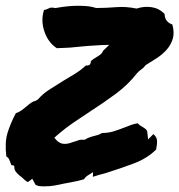

<svg xmlns="http://www.w3.org/2000/svg" viewBox="-30 -613 628 672"><path d="M105.5 38.1Q100.6 36.1 94.7 34.2L83 12.7L67.4 24.4Q60.5 20.5 56.6 17.1Q52.7 13.7 47.9 8.8Q37.1 1 29.3 -7.3Q21.5 -15.6 20.5 -23.4L19.5 -33.2L9.8 -35.2Q4.9 -48.8 2 -55.2Q-1 -61.5 -7.8 -65.4Q-13.7 -114.3 -3.9 -147Q5.9 -179.7 25.4 -216.8Q37.1 -220.7 46.4 -227.5Q55.7 -234.4 63.5 -241.2Q71.3 -248 79.1 -253.4Q86.9 -258.8 93.8 -259.8L102.5 -264.6Q119.1 -284.2 142.6 -299.3Q166 -314.5 191.4 -330.1Q211.9 -341.8 232.9 -355Q253.9 -368.2 270.5 -383.8Q278.3 -382.8 284.2 -386.7Q288.1 -391.6 288.1 -399.4Q290 -401.4 292.5 -402.8Q294.9 -404.3 296.9 -406.2Q303.7 -411.1 315.4 -418Q327.1 -424.8 331.1 -435.5L352.5 -456.1L323.2 -455.1Q300.8 -454.1 275.9 -452.1Q251 -450.2 233.4 -448.2Q218.8 -446.3 203.1 -445.8Q187.5 -445.3 168.9 -444.3Q138.7 -463.9 125.5 -502.4Q112.3 -541 124 -578.1Q130.9 -579.1 135.7 -581.5Q140.6 -584 145.5 -585.9Q154.3 -586.9 157.2 -585.9Q160.2 -585 165 -585Q192.4 -589.8 210.4 -591.3Q228.5 -592.8 244.1 -592.8Q260.7 -592.8 276.4 -591.3Q292 -589.8 306.6 -585Q340.8 -585 376 -587.9Q411.1 -590.8 448.2 -583Q474.6 -591.8 500.5 -587.9Q526.4 -584 545.9 -564.5Q546.9 -547.9 554.2 -539.6Q561.5 -531.2 573.2 -527.3Q581.1 -499 574.7 -477.5Q568.4 -456.1 553.7 -439.5Q539.1 -422.9 519 -409.7Q499 -396.5 479.5 -384.8Q473.6 -376 465.3 -370.6Q457 -365.2 450.2 -357.4Q418 -316.4 376.5 -285.6Q335 -254.9 291 -226.6Q259.8 -206.1 229 -185.1Q198.2 -164.1 169.9 -139.6L160.2 -130.9L168.9 -121.1Q180.7 -109.4 196.3 -109.4Q205.1 -109.4 213.4 -111.8Q221.7 -114.3 229.5 -117.2Q237.3 -119.1 243.2 -121.6Q249 -124 253.9 -124H266.6Q274.4 -128.9 282.2 -131.8Q290 -134.8 297.9 -136.7Q305.7 -138.7 312.5 -140.6Q319.3 -142.6 327.1 -147.5Q348.6 -147.5 367.7 -153.3Q386.7 -159.2 406.2 -167Q418 -171.9 429.2 -175.8Q440.4 -179.7 452.1 -181.6Q456.1 -176.8 461.4 -173.3Q466.8 -169.9 471.7 -167Q484.4 -159.2 485.4 -152.3L488.3 -125L506.8 -143.6Q518.6 -133.8 519.5 -121.6Q520.5 -109.4 516.6 -89.8Q485.4 -58.6 438.5 -41Q391.6 -23.4 338.9 -6.8Q328.1 -3.9 316.9 -1Q305.7 2 294.9 5.9L295.9 -10.7L274.4 2.9Q270.5 5.9 268.1 8.8Q265.6 11.7 263.7 14.6Q238.3 21.5 221.7 24.4Q205.1 27.3 190.4 30.3Q173.8 34.2 159.2 36.6Q144.5 39.1 127.9 39.1Q123 39.1 117.2 39.1Q111.3 39.1 105.5 38.1Z"/></svg>

Font: Permanent Marker
Style: Regular
Weight: 400
Designer: Font Diner, Inc
Foundry: Font Diner, Inc
Version: Version 1.001